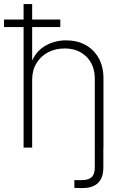

<svg xmlns="http://www.w3.org/2000/svg" viewBox="-38 -748 625 973"><path d="M379.4 205.1Q369.6 205.1 358.4 204.8Q347.2 204.6 338.9 204.1V165Q347.7 165 357.7 165Q367.7 165 374 165Q410.2 165 426.3 149.9Q442.4 134.8 442.4 99.6V0H485.8V99.6Q485.8 152.8 459 179Q432.1 205.1 379.4 205.1ZM125 -343.8V0H81.5V-727.5H125V-414.6H115.2Q135.3 -480.5 185.1 -512Q234.9 -543.5 296.9 -543.5Q352.5 -543.5 395 -520.3Q437.5 -497.1 461.9 -453.9Q486.3 -410.6 486.3 -350.1V0H442.4V-347.7Q442.4 -418.5 400.1 -460.4Q357.9 -502.4 289.6 -502.4Q242.7 -502.4 205.6 -482.9Q168.5 -463.4 146.7 -427.5Q125 -391.6 125 -343.8ZM-17.6 -610.8V-648.9H267.6V-610.8Z"/></svg>

Font: Inter 20pt ExtraLight
Style: Regular
Weight: 250
Version: Version 4.001;git-66647c0bb